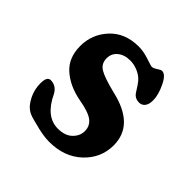

<svg xmlns="http://www.w3.org/2000/svg" viewBox="-131 -565 686 686"><g transform="rotate(45 211.5 -222.5)"><path d="M100.6 -121.6Q137.2 -43.5 198.2 -43.5Q233.9 -43.5 253.4 -62.3Q272.9 -81.1 272.9 -105.5Q272.9 -131.8 252.9 -147Q232.9 -162.1 182.6 -170.9Q122.1 -182.1 84 -215.8Q45.9 -249.5 45.9 -309.1Q45.9 -368.7 86.4 -412.1Q127 -455.6 195.8 -455.6Q219.7 -455.6 247.6 -446.3Q275.4 -437 278.8 -437Q286.6 -437 298.6 -445.1Q310.5 -453.1 315.9 -453.1Q334 -453.1 350.8 -418.2Q367.7 -383.3 367.7 -355.5Q367.7 -335 359.1 -324.7Q350.6 -314.5 337.9 -314.5Q315.9 -314.5 304.7 -332Q287.6 -359.4 280.8 -367.2Q269 -381.3 249.3 -390.1Q229.5 -398.9 209.5 -398.9Q180.2 -398.9 161.9 -384Q143.6 -369.1 143.6 -344.7Q143.6 -317.9 165.5 -304.4Q187.5 -291 248.5 -275.9Q381.8 -245.6 381.8 -142.6Q381.8 -78.6 334 -33.4Q286.1 11.7 209.5 11.7Q177.2 11.7 132.3 -1Q98.1 -8.8 86.9 -16.1Q83.5 -18.1 80.6 -20.5Q65.9 -30.8 52.7 -56.9Q39.6 -83 39.6 -114.3Q39.6 -148.4 57.6 -148.4Q85.9 -148.4 100.6 -121.6Z"/></g></svg>

Font: Cooper* SemiBold
Style: Regular
Weight: 600
Designer: Owen Earl
Foundry: indestructible type*
Version: Version 0.001